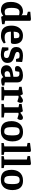

<svg xmlns="http://www.w3.org/2000/svg" viewBox="1875 -2614 753 4543"><g transform="rotate(90 2251.5 -342.5)"><path d="M213.7 11.9Q157.5 11.9 114.6 -12.5Q71.7 -37 48.4 -89Q25 -140.9 25 -220.9Q25 -295.6 43.1 -350Q61.3 -404.3 92.3 -439.5Q123.3 -474.8 163 -492Q202.6 -509.3 245.7 -509.3Q282.4 -509.3 306.9 -498.6Q331.3 -487.9 344.5 -477.1L346.9 -483.1L339.8 -492V-602.2L258.3 -625.2V-682.8L434.7 -699L471.8 -685V-88.6L552.4 -72.8V-15.2L377.4 7.7L354 -41.3L350.8 -41.6Q340.4 -30.2 321.7 -17.8Q303 -5.3 276.5 3.3Q249.9 11.9 213.7 11.9ZM263.7 -76.3Q288.7 -76.3 307.5 -82.5Q326.3 -88.8 339.8 -96V-417Q325.2 -421.4 305.8 -424.5Q286.4 -427.7 263.6 -427.7Q232.4 -427.7 210.5 -410Q188.6 -392.3 177.4 -351.2Q166.1 -310.1 166.1 -239.6Q166.1 -176.4 176.6 -140.6Q187 -104.7 208.9 -90.5Q230.8 -76.3 263.7 -76.3Z M827.7 11.9Q754.5 11.9 700.5 -11.3Q646.5 -34.6 616.8 -89.6Q587 -144.6 587 -238.3Q587 -324 617.4 -384.6Q647.7 -445.2 701.3 -477.3Q754.8 -509.3 823.7 -509.3Q882.6 -509.3 921.1 -490.9Q959.5 -472.4 981.3 -442.3Q1003.1 -412.2 1011.8 -377.1Q1020.5 -342.1 1020.5 -307.9Q1020.5 -256 1009 -240Q997.5 -224 974.1 -224H728.9Q729.7 -177 741.7 -143.6Q753.6 -110.1 782.5 -93Q811.5 -75.9 860.6 -75.9Q922.3 -75.9 954 -86.9Q985.7 -97.9 989.5 -99.9L1008.8 -57.8Q1005 -54 982.2 -36.8Q959.5 -19.6 920.6 -3.9Q881.8 11.9 827.7 11.9ZM728.6 -289.4 881.4 -297.4Q884.4 -315.4 884.4 -329.9Q884.4 -379.5 871.9 -402.6Q859.3 -425.8 817.8 -425.8Q782.9 -425.8 763.8 -407.8Q744.8 -389.7 737.5 -359Q730.1 -328.3 728.6 -289.4Z M1270.4 14.3Q1233.6 14.3 1197.8 8.4Q1161.9 2.4 1135 -5.5Q1108.1 -13.4 1097.5 -18.8L1103.4 -164H1167L1191.3 -83.4Q1199 -78.1 1218.7 -68.7Q1238.4 -59.3 1268.7 -59.3Q1319.6 -59.3 1336.3 -75.9Q1353.1 -92.4 1353.1 -126.1Q1353.1 -148.7 1339.4 -161.5Q1325.6 -174.2 1302.6 -182.2Q1279.5 -190.1 1252.6 -197.3Q1224.9 -204.3 1196.9 -213.7Q1168.9 -223.1 1145.2 -239Q1121.4 -255 1106.8 -281.8Q1092.3 -308.5 1092.3 -350.3Q1092.3 -404.9 1117.8 -440.1Q1143.4 -475.4 1189.4 -492.3Q1235.4 -509.3 1296 -509.3Q1328 -509.3 1359.3 -505.5Q1390.5 -501.7 1414.7 -496.7Q1438.8 -491.8 1447.8 -489L1439.9 -345.3H1376.6L1355.7 -416.3Q1343.8 -423 1326.4 -426.4Q1308.9 -429.7 1289.4 -429.7Q1240 -429.7 1224.2 -414.5Q1208.4 -399.3 1208.4 -377.7Q1208.4 -358.4 1221.5 -346.3Q1234.5 -334.2 1256.3 -326.4Q1278.2 -318.5 1304 -310.3Q1331.8 -302.3 1361 -291.9Q1390.2 -281.5 1414.4 -264.4Q1438.6 -247.2 1453.7 -218.7Q1468.9 -190.3 1468.9 -146.8Q1468.9 -85.6 1439.5 -50.6Q1410 -15.5 1364.2 -0.6Q1318.4 14.3 1270.4 14.3Z M1669.6 12.3Q1617.8 12.3 1585.4 -6.3Q1553.1 -24.9 1538.4 -54.4Q1523.7 -84 1523.7 -117.8Q1523.7 -163.5 1546.6 -193.3Q1569.6 -223.1 1607.7 -240.9Q1645.9 -258.6 1690.7 -265.9L1798 -283.9V-350.1Q1798 -370.9 1792.5 -388.3Q1787 -405.7 1771 -415.8Q1755.1 -425.9 1723.9 -425.9Q1704.2 -425.9 1693.5 -423.9Q1682.8 -421.8 1678.4 -420L1664 -330.4Q1662.4 -329.4 1647.6 -324.8Q1632.7 -320.3 1611.2 -320.3Q1578.5 -320.3 1560.3 -332.8Q1542.1 -345.3 1542.1 -379Q1542.1 -412.4 1564 -436.6Q1585.9 -460.9 1619.6 -477.2Q1653.3 -493.5 1690.3 -501.4Q1727.2 -509.3 1757.2 -509.3Q1810.6 -509.3 1849.3 -496.3Q1888 -483.4 1909 -453.7Q1930 -423.9 1930 -373.3V-80.7L2003.1 -66.7V-16Q2000.4 -15 1984 -9.2Q1967.7 -3.4 1943.5 1.5Q1919.2 6.4 1892.2 6.4Q1850.1 6.4 1832.9 -6.5Q1815.6 -19.3 1808.5 -41.2H1802.1Q1793.2 -32.9 1774.6 -20.1Q1756 -7.2 1729.7 2.5Q1703.4 12.3 1669.6 12.3ZM1734.1 -74.6Q1755.8 -74.6 1772 -80.4Q1788.2 -86.2 1798 -91.5V-214.4Q1741.3 -209.6 1712.5 -198.4Q1683.6 -187.2 1673.9 -171.1Q1664.1 -155 1664.1 -135.7Q1664.1 -74.6 1734.1 -74.6Z M2034.3 0V-55.1L2112.9 -69.1V-404L2034.1 -420.4V-477.7L2207.9 -507.2L2241.9 -445.1Q2255.4 -457 2275.7 -471.9Q2296.1 -486.8 2318.3 -498.1Q2340.6 -509.3 2357.8 -509.3Q2383.1 -509.3 2398.1 -496.5Q2413 -483.7 2413 -452.1Q2413 -432.7 2403.9 -411.9Q2394.9 -391 2380.1 -376.5L2307.5 -398.9Q2296.1 -402.7 2287.5 -404.5Q2278.9 -406.3 2271.6 -406.3Q2263.5 -406.3 2257.1 -404.3Q2250.7 -402.3 2244.8 -399.8V-71.7L2354.7 -55.7V0Z M2439.3 0V-55.1L2517.9 -69.1V-404L2439.1 -420.4V-477.7L2612.9 -507.2L2646.9 -445.1Q2660.4 -457 2680.7 -471.9Q2701.1 -486.8 2723.3 -498.1Q2745.6 -509.3 2762.8 -509.3Q2788.1 -509.3 2803.1 -496.5Q2818 -483.7 2818 -452.1Q2818 -432.7 2808.9 -411.9Q2799.9 -391 2785.1 -376.5L2712.5 -398.9Q2701.1 -402.7 2692.5 -404.5Q2683.9 -406.3 2676.6 -406.3Q2668.5 -406.3 2662.1 -404.3Q2655.7 -402.3 2649.8 -399.8V-71.7L2759.7 -55.7V0Z M3078 14.3Q2993.1 14.3 2942 -16.1Q2890.9 -46.5 2868.4 -103.7Q2846 -160.9 2846 -240Q2846 -291.6 2860 -340.3Q2874.1 -389 2904.2 -427.4Q2934.4 -465.7 2983.3 -488.2Q3032.2 -510.7 3100.9 -510.7Q3181.1 -510.7 3230.6 -479.3Q3280 -447.9 3302.9 -392.1Q3325.7 -336.2 3325.7 -263Q3325.7 -209.5 3313.3 -159.6Q3301 -109.7 3272.4 -70.5Q3243.8 -31.2 3196.1 -8.5Q3148.5 14.3 3078 14.3ZM3094.6 -66Q3136 -66 3154.7 -91.4Q3173.5 -116.8 3178.9 -159Q3184.3 -201.3 3184.3 -250.3Q3184.3 -315 3177.2 -354.6Q3170.1 -394.2 3149.9 -412.6Q3129.6 -431.1 3090 -431.1Q3045.7 -431.1 3023.9 -412.3Q3002.1 -393.6 2995.1 -354Q2988.1 -314.4 2988.1 -250.3Q2988.1 -189.7 2995 -148.7Q3001.8 -107.7 3024.8 -86.9Q3047.9 -66 3094.6 -66Z M3364.1 0V-55.1L3443.3 -69.1V-601.8L3361.8 -618.2V-676.2L3538 -699L3575.3 -684.7V-69.1L3645.1 -55.1V0Z M3675.1 0V-55.1L3754.3 -69.1V-601.8L3672.8 -618.2V-676.2L3849 -699L3886.3 -684.7V-69.1L3956.1 -55.1V0Z M4230 14.3Q4145.1 14.3 4094 -16.1Q4042.9 -46.5 4020.4 -103.7Q3998 -160.9 3998 -240Q3998 -291.6 4012 -340.3Q4026.1 -389 4056.2 -427.4Q4086.4 -465.7 4135.3 -488.2Q4184.2 -510.7 4252.9 -510.7Q4333.1 -510.7 4382.6 -479.3Q4432 -447.9 4454.9 -392.1Q4477.7 -336.2 4477.7 -263Q4477.7 -209.5 4465.3 -159.6Q4453 -109.7 4424.4 -70.5Q4395.8 -31.2 4348.1 -8.5Q4300.5 14.3 4230 14.3ZM4246.6 -66Q4288 -66 4306.7 -91.4Q4325.5 -116.8 4330.9 -159Q4336.3 -201.3 4336.3 -250.3Q4336.3 -315 4329.2 -354.6Q4322.1 -394.2 4301.9 -412.6Q4281.6 -431.1 4242 -431.1Q4197.7 -431.1 4175.9 -412.3Q4154.1 -393.6 4147.1 -354Q4140.1 -314.4 4140.1 -250.3Q4140.1 -189.7 4147 -148.7Q4153.8 -107.7 4176.8 -86.9Q4199.9 -66 4246.6 -66Z"/></g></svg>

Font: Faustina Light
Style: Regular
Weight: 300
Designer: Alfonso Garcia
Foundry: http://www.omnibus-type.com
Version: Version 1.200